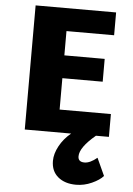

<svg xmlns="http://www.w3.org/2000/svg" viewBox="-62 -726 725 1048"><g transform="rotate(5 300.5 -202.0)"><path d="M480 0Q395 71 395 120Q395 151 430 151Q461 151 499 119L543 215Q523 238 481 257Q439 276 395 276Q333 276 295.5 244.5Q258 213 258 157Q258 118 281 75.5Q304 33 344 0H90V-680H531V-555H270V-422H491V-297H270V-125H551V0Z"/></g></svg>

Font: Martel Sans Heavy
Style: Regular
Weight: 900
Designer: Dan Reynolds and Mathieu Réguer
Foundry: Dan Reynolds and Mathieu Réguer
Version: Version 1.001;PS 001.001;hotconv 1.0.70;makeotf.lib2.5.58329